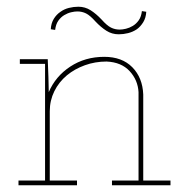

<svg xmlns="http://www.w3.org/2000/svg" viewBox="-20 -551 562 571"><path d="M209 0V-14H128V-220Q128 -252 141.5 -279.5Q155 -307 179 -327Q202 -346 232.5 -357Q263 -368 297 -368Q341 -366 365.5 -339.5Q390 -313 392 -277V-14H313V0H487V-14H406V-270Q404 -320 373.5 -351Q343 -382 290 -382Q233 -382 189 -353Q145 -324 125 -277Q125 -290 124.5 -299.5Q124 -309 124 -322L122 -375H39V-361H114V-14H35V0ZM387 -464Q398 -472 406 -485Q414 -498 415 -516L402 -518Q400 -501 392.5 -490.5Q385 -480 375 -474Q365 -468 354.5 -465.5Q344 -463 336 -463Q322 -463 310 -469Q298 -475 282 -493Q266 -510 249.5 -520.5Q233 -531 213 -531Q199 -531 185 -527.5Q171 -524 160 -516Q148 -508 140 -495Q132 -482 131 -464L144 -462Q146 -479 153.5 -489.5Q161 -500 171 -506Q181 -512 191.5 -514.5Q202 -517 210 -517Q224 -517 236 -511Q248 -505 264 -487Q280 -470 296.5 -459.5Q313 -449 333 -449Q347 -449 361 -452.5Q375 -456 387 -464Z"/></svg>

Font: Josefin Slab Thin Thin
Style: Regular
Weight: 250
Version: Version 2.000